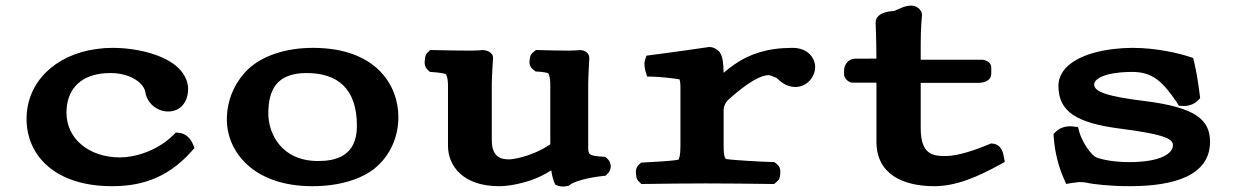

<svg xmlns="http://www.w3.org/2000/svg" viewBox="-20 -663 4480 694"><path d="M682.9 -128 677.2 -142.3C670.4 -159.4 653.4 -180.5 627.3 -182.9L615.4 -184L607 -175.4C546.8 -115.5 464.5 -94 413.7 -94C302.2 -94 220.3 -161 220.3 -255.5C220.3 -338.8 268.8 -387.1 347.1 -397.1C357.1 -398.3 367.7 -399 378.9 -399C451 -399 500 -363.4 505.4 -329.6C511.9 -288.7 548.7 -260 588 -260C633.6 -260 660 -295.8 660 -342C660 -373 642.9 -402.8 616 -425.2C567.6 -465.4 476.7 -490 385.9 -490C366.5 -490 347.4 -488.6 328.8 -485.9C179.2 -465.7 76 -365.5 76 -233.5C76 -99 181.1 10 384.7 10C472.3 10 577.9 -9 672.7 -116.5Z M1108.8 10C1206 10 1282.5 -14.6 1331.5 -52C1394 -101.7 1420 -173.1 1420 -240C1420 -354.5 1339.7 -490 1111.2 -490C1010.6 -490 926.6 -460.4 875.7 -411.8C827.1 -363.7 800 -300 800 -230.9C800 -116.2 894.6 10 1108.8 10ZM1270.1 -208C1270.1 -97 1191.5 -81 1129.6 -81C997.2 -81 949.9 -180.1 949.9 -253C949.9 -336.8 978.9 -399 1088.1 -399C1199.4 -399 1270.1 -343.8 1270.1 -208Z M1900.8 -12.1C1925.6 -20.9 1948.1 -31.8 1972.5 -47.3C1976.1 -22.2 1982 -7.7 1983.3 -4.6L1987.4 4.7L1997.3 8.4C2010.2 13.2 2024.4 10.9 2031.1 9.3L2036.6 7.9L2040.9 4.3C2055.4 -6.4 2101.1 -20.8 2159.9 -26.9L2168.6 -27.8L2174.7 -33.4C2191.9 -49 2191.9 -74.5 2174.7 -90L2168.2 -95.9L2159 -96.6C2103.6 -100.5 2106.1 -104.3 2106.1 -140.1V-356.9C2106.1 -382.5 2109.9 -449.8 2110.1 -453L2110.1 -453.3V-453.9C2110.1 -472.9 2091.2 -482 2077.1 -482H2074.6L2072.4 -481.6C2070.1 -481.2 2046.9 -480 2034.1 -480C2002.6 -480 1964.7 -481 1927.7 -482L1917 -482.3L1908.2 -474.7C1897.1 -466.2 1896.4 -458 1895.3 -451.9C1893.5 -441.3 1890 -424.6 1908.2 -410.6L1916 -404.6L1925.6 -404.1C1945.7 -403.1 1959.8 -399.2 1961.2 -398.2C1963.3 -396.4 1969.1 -386.7 1969.1 -354.5V-154.3C1969.1 -138.1 1970.8 -142.5 1963.3 -137.6C1931 -116.6 1894.8 -102.4 1865 -94.6C1844.4 -89.2 1827.5 -87 1821.2 -87C1797.8 -87 1757.6 -89.5 1757.6 -156.2V-359.5C1757.6 -385 1762.2 -453.3 1762.2 -453.3L1762.2 -453.9V-454.5C1762.2 -473.1 1740.5 -482 1724.1 -482H1721.2L1718.5 -481.5C1716.7 -481.3 1696.5 -480 1681.3 -480C1644.9 -480 1588.3 -481 1545.7 -482L1535 -482.3L1527.4 -474.7C1517.2 -465.5 1516.8 -456.5 1516 -449.9C1514.8 -439.4 1512 -423 1527.4 -409.1L1533.9 -403.2L1543 -402.5C1563.9 -401.2 1585.9 -397.6 1590.5 -395.5C1593.2 -393.3 1599.3 -383.2 1599.3 -352.6V-135.9C1599.3 -65.2 1651.6 10 1784.2 10C1814.5 10 1855.4 3.2 1900.8 -12.1Z M2584 -470.2C2580.5 -477.5 2564.6 -493 2544.3 -493H2541.9L2539.6 -492.6C2489.7 -485.2 2401 -472.7 2332.2 -463.8L2316.7 -461.8L2311.8 -446.9C2307.9 -435.3 2309.5 -427.6 2310.4 -419.8C2311.1 -413.8 2311.9 -408.7 2313.8 -403.1L2319.5 -386H2337.5C2354.6 -386 2418.6 -380 2436 -376.2C2436 -376.2 2439.5 -369.2 2439.5 -348V-134.1C2439.5 -98 2434 -87.3 2431.9 -85.4C2413.2 -81.9 2342.3 -77.2 2307.3 -75.7L2297.6 -75.3L2290.8 -69.3C2275.8 -56 2278.3 -40.8 2279.3 -30.9C2280 -24.1 2280.1 -14.8 2290.8 -5.3L2298.4 2.2L2309.1 2C2350.5 1 2486.6 0 2531.8 0C2578.2 0 2717.5 1 2765.9 2L2778.1 2.2L2786.7 -5.3C2800.1 -16 2799.6 -26.8 2800.1 -34.5C2800.7 -44 2802.8 -58.1 2786.7 -70.9L2778.7 -77.3L2767.4 -77.5C2733.1 -78.3 2627.8 -84.1 2604.3 -88.3C2602 -89.6 2595.6 -94.8 2595.6 -137.4V-262.5C2595.6 -280.5 2603.2 -294.3 2615.7 -305.4C2647.4 -333.5 2676.8 -356.3 2702.1 -371.2C2726.8 -385.7 2745.8 -391.5 2758.5 -391.6C2761.1 -391.6 2783.4 -383.7 2787.4 -380.7C2800.4 -369.4 2821.3 -348.6 2854.5 -348.6C2899 -348.6 2926.5 -387.5 2926.5 -421.1C2926.5 -447.8 2905.4 -490 2844.5 -490C2753.5 -490 2689.6 -467.8 2635.6 -430.8C2621.7 -421.3 2608.6 -410.9 2595.5 -399.8C2594.8 -437.1 2592 -455.5 2584 -470.2Z M3031 -409.5V-392.9C3031 -382.3 3045.5 -364.3 3061 -364.3H3148V-150.4C3148 -33.3 3244.2 10 3357.2 10C3435.9 10 3514.7 -23.9 3596.1 -69.1L3612 -78L3608.5 -95.8C3607 -103.6 3602.9 -140.4 3568.5 -143.9L3562.1 -144.5L3556.3 -142C3502 -119.1 3440.1 -99 3398.3 -99C3352.1 -99 3308 -104 3308 -199.6V-363.4H3514C3521.6 -363.4 3563 -363.6 3563 -397.2V-419.4C3563 -439.3 3540.9 -447 3530 -447H3308V-504C3308 -567.9 3312.4 -605.4 3312.7 -607.3L3312.7 -607.8V-609C3312.7 -626.2 3294.6 -642.8 3274.4 -642.8C3248.8 -642.8 3228.2 -629.3 3211.2 -623.2C3211.2 -623.2 3145 -623 3145 -581C3145 -568.2 3147.5 -538.9 3147.9 -451.1L3074 -451C3040 -451 3031 -421.9 3031 -409.5Z M3788 -178.6 3788.8 -167.2C3793 -109.3 3806.8 -59.3 3825.9 -16L3833.7 1.9L3852.9 -1.3C3863.7 -3.1 3880.7 -5 3882.8 -5C3889.1 -5 3902.9 -3.8 3906.2 -2.9C3932.8 3.3 3994.1 10 4063.7 10C4223.3 10 4353.8 -28.2 4353.8 -150.6C4353.8 -233.1 4296.6 -274.8 4120.3 -297.5C3982 -314.1 3934.9 -331.5 3934.9 -357.5C3934.9 -372.1 3955.3 -394.3 4030.2 -401.2C4043.2 -402.4 4057.5 -403 4073.1 -403C4149 -403 4184.5 -364.6 4234.2 -292.4L4240.9 -280.9L4254.2 -280C4264.6 -279.4 4274.3 -280.8 4282.9 -283.6C4293.4 -286.9 4302.4 -292.3 4309.4 -299.3L4318.1 -308L4316.6 -320.2C4310.5 -367.6 4304.4 -406.4 4296 -440.1L4292.7 -453.4L4279.7 -457.7C4243.8 -469.7 4162.2 -490 4073.1 -490C4051.1 -490 4029.2 -488.7 4007.8 -486.1C3901.4 -474.4 3805.8 -431.5 3805.8 -352.3C3805.8 -259.1 3872.1 -218.8 4025.7 -198.5C4200.7 -176.3 4219.6 -158.7 4219.6 -137.6C4219.6 -109 4176.5 -77 4061.3 -77C3997.4 -77 3948.5 -89.5 3937.4 -97.1C3911.4 -116.5 3886.8 -163.9 3881 -187.1L3876.9 -203.4L3860.3 -205.7C3839.2 -208.8 3813.3 -203.9 3796.1 -186.7Z"/></svg>

Font: Linux Libertine Mono O 
Style: Mono Bold
Weight: 400
Designer: Philipp H. Poll
Foundry: Philipp H. Poll
Version: Version 5.1.7